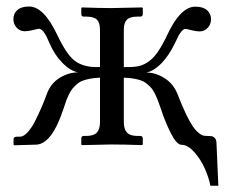

<svg xmlns="http://www.w3.org/2000/svg" viewBox="-20 -454 727 602"><path d="M293.5 -243.7V-360.4Q293.5 -382.3 284.2 -392.1Q274.9 -401.9 250.5 -401.9H242.7Q234.9 -401.9 234.9 -410.2V-428.7L236.8 -430.7Q293.5 -428.7 329.1 -428.7L425.8 -430.7L427.7 -428.7V-410.2Q427.7 -401.9 419.4 -401.9H411.1Q387.2 -401.9 377.7 -392.1Q368.2 -382.3 368.2 -360.4V-243.7H381.8Q403.3 -243.7 417.7 -247.3Q432.1 -251 447 -261.7Q461.9 -272.5 475.6 -292.5Q489.3 -312.5 504.4 -344.7Q545.9 -433.1 592.3 -433.1Q616.7 -433.1 629.2 -422.1Q641.6 -411.1 641.6 -393.6Q641.6 -377.9 631.3 -366.7Q621.1 -355.5 605.5 -355.5Q595.7 -355.5 580.1 -359.4Q564.5 -363.3 561.5 -363.3Q555.7 -363.3 549.6 -356.2Q543.5 -349.1 539.8 -342Q536.1 -335 529.3 -320.3Q511.2 -281.7 486.8 -256.3Q462.4 -231 438.5 -226.6Q468.3 -226.6 496.3 -208.7Q524.4 -190.9 537.6 -156.7Q551.3 -120.6 563.7 -95.2Q576.2 -69.8 585 -57.1Q593.8 -44.4 602.8 -37.4Q611.8 -30.3 616.9 -29.1Q622.1 -27.8 628.9 -27.8Q638.7 -27.8 644 -26.9Q649.4 -25.9 653.8 -21Q658.2 -16.1 658.7 -6.8L664.6 128.4H639.6Q635.3 104.5 622.6 75.4Q609.9 46.4 589.4 23.2Q568.8 0 549.3 0Q534.2 0 516.4 -34.9Q498.5 -69.8 484.4 -112.8Q479 -128.4 475.8 -137Q472.7 -145.5 467 -157.5Q461.4 -169.4 456.1 -176Q450.7 -182.6 442.1 -189.9Q433.6 -197.3 423.6 -201.2Q413.6 -205.1 399.4 -207.5Q385.3 -210 368.2 -210.4V-71.8Q368.2 -49.3 377.9 -38.6Q387.7 -27.8 411.1 -27.8H419.4Q427.7 -27.8 427.7 -19.5V-1L425.8 1Q368.2 -1 329.1 -1L236.8 1L234.9 -1V-19.5Q234.9 -27.8 242.7 -27.8H250.5Q274.4 -27.8 283.9 -38.6Q293.5 -49.3 293.5 -71.8V-210.4Q276.4 -210 262.7 -207.3Q249 -204.6 239 -200.9Q229 -197.3 220.7 -189.7Q212.4 -182.1 207 -175.8Q201.7 -169.4 196 -157.7Q190.4 -146 187.3 -137.2Q184.1 -128.4 179.2 -113.3Q142.6 -2 93.3 -0.5L24.9 1.5L22.5 -0.5V-17.1Q22.5 -25.4 32.7 -25.4H42.5Q54.2 -25.4 67.1 -39.8Q80.1 -54.2 91.8 -77.9Q103.5 -101.6 111.3 -119.9Q119.1 -138.2 126 -157.2Q138.2 -191.9 166.5 -209.5Q194.8 -227.1 225.1 -227.1Q200.7 -231.4 175.3 -257.3Q149.9 -283.2 134.3 -320.8Q116.7 -363.8 102.1 -363.8Q99.6 -363.8 84 -359.9Q68.4 -356 58.1 -356Q42.5 -356 32.2 -367.2Q22 -378.4 22 -394Q22 -411.6 34.4 -422.6Q46.9 -433.6 71.3 -433.6Q117.2 -433.6 159.2 -345.2Q188.5 -283.2 214.1 -263.7Q239.7 -244.1 281.2 -243.7Z"/></svg>

Font: Libertinage
Style: b
Weight: 400
Designer: OSP
Foundry: OSP
Version: Version 1.0; 2008; OFL relea